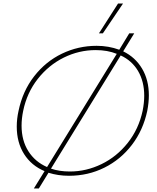

<svg xmlns="http://www.w3.org/2000/svg" viewBox="-20 -971 882 1077"><path d="M642 -951H670L557 -784H535ZM230 -11Q156 -42 115 -107Q74 -172 74 -261Q74 -305 84 -349Q107 -460 171.5 -543Q236 -626 327.5 -670Q419 -714 522 -714Q589 -714 649 -692L705 -784H733L671 -683Q739 -650 777 -586Q815 -522 815 -436Q815 -396 806 -349Q783 -241 720 -158.5Q657 -76 565.5 -30.5Q474 15 367 15Q306 15 252 -2L198 86H170ZM635 -669Q583 -690 517 -690Q423 -690 338 -648Q253 -606 192 -528.5Q131 -451 110 -349Q101 -306 101 -266Q101 -183 139 -123Q177 -63 244 -34ZM780 -349Q789 -394 789 -434Q789 -514 754.5 -572.5Q720 -631 657 -660L266 -25Q313 -9 372 -9Q464 -9 549.5 -50.5Q635 -92 696.5 -169.5Q758 -247 780 -349Z"/></svg>

Font: Prompt Thin
Style: Italic
Weight: 250
Italic angle: -12°
Designer: Katatrad Team
Foundry: CadsonDemak
Version: Version 1.001